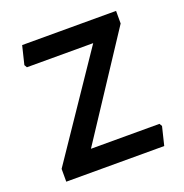

<svg xmlns="http://www.w3.org/2000/svg" viewBox="-112 -701 771 803"><g transform="rotate(-20 274.0 -300.0)"><path d="M505 -82 485 0H49V-57L353 -506H58L51 -518L71 -600H489V-544L193 -94H498Z"/></g></svg>

Font: Farro
Style: Regular
Weight: 400
Designer: Aceler Chua
Foundry: Grayscale Limited
Version: Version 1.101